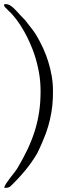

<svg xmlns="http://www.w3.org/2000/svg" viewBox="-31 -739 330 944"><path d="M168.5 -289.6Q168.5 -339.4 160.4 -383.8Q152.3 -428.2 138.2 -471.2Q129.4 -497.6 116.2 -527.6Q103 -557.6 86.4 -586.9Q69.8 -616.2 50.5 -642.1Q31.2 -668 10.7 -686.5Q3.9 -693.4 -3.7 -700.9Q-11.2 -708.5 -11.2 -713.9Q-11.2 -717.8 -7.8 -718.3Q-4.4 -718.8 -2 -718.8Q7.8 -718.8 17.1 -713.4Q26.4 -708 34.7 -700.4Q43 -692.9 50.5 -684.6Q58.1 -676.3 64 -669.9Q64.9 -668.5 68.8 -664.3Q72.8 -660.2 77.6 -655.3Q82.5 -650.4 86.9 -646Q91.3 -641.6 92.8 -639.6Q97.2 -633.8 105.2 -623.5Q113.3 -613.3 121.8 -602.3Q130.4 -591.3 137.5 -581.5Q144.5 -571.8 147.5 -565.9Q165.5 -535.6 180.7 -502.7Q195.8 -469.7 206.5 -435.1Q217.3 -400.4 223.4 -364.5Q229.5 -328.6 229.5 -292.5Q229.5 -272.5 228.8 -255.1Q228 -237.8 226.3 -220.7Q224.6 -203.6 221.7 -186.5Q218.8 -169.4 214.4 -150.4Q210.9 -135.7 206.5 -119.9Q202.1 -104 195.1 -84.7Q188 -65.4 177.7 -41.3Q167.5 -17.1 152.3 14.2Q126 59.1 92.5 99.6Q59.1 140.1 19 178.2Q12.7 182.6 5.4 183.8Q-2 185.1 -9.8 185.1Q-9.8 177.2 -1.5 164.3Q6.8 151.4 17.8 137Q28.8 122.6 39.6 109.1Q50.3 95.7 55.2 86.9Q82.5 41 103.5 -2.9Q124.5 -46.9 138.9 -91.8Q153.3 -136.7 160.9 -185.3Q168.5 -233.9 168.5 -289.6Z"/></svg>

Font: IM FELL French Canon SC
Style: Regular
Weight: 400
Designer: Igino Marini
Foundry: Igino Marini
Version: 3.00